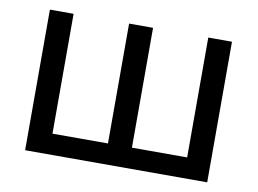

<svg xmlns="http://www.w3.org/2000/svg" viewBox="-62 -612 942 702"><g transform="rotate(10 408.5 -261.0)"><path d="M70 0V-522H158V-77H364V-522H453V-77H658V-522H746V0Z"/></g></svg>

Font: Raleway-v4020 Medium
Style: Regular
Weight: 500
Designer: Matt McInerney, Pablo Impallari, Rodrigo Fuenzalida
Foundry: Matt McInerney, Pablo Impallari, Rodrigo Fuenzalida
Version: Version 4.020;PS 004.020;hotconv 1.0.88;makeotf.lib2.5.64775